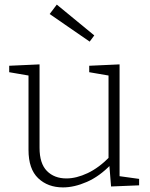

<svg xmlns="http://www.w3.org/2000/svg" viewBox="-20 -808 653 835"><path d="M254 7Q188 7 146 -33Q104 -73 104 -156V-489L113 -478L20 -494V-522L152 -528V-165Q152 -97 184 -64.5Q216 -32 269 -32Q312 -32 361 -55Q410 -78 458 -127L452 -113V-490L461 -478L368 -494V-522L500 -528V-35L491 -43L585 -30V-2L463 3L455 -96L463 -93Q413 -41 358 -17Q303 7 254 7ZM227 -788 390 -654 370 -627 196 -747Z"/></svg>

Font: Bitter Thin Light
Style: Regular
Weight: 300
Version: Version 2.002